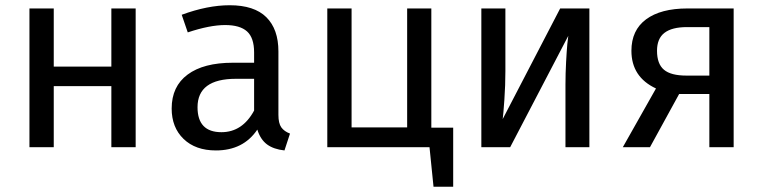

<svg xmlns="http://www.w3.org/2000/svg" viewBox="-20 -559 2897 729"><path d="M402.8 0V-231.9H184.1V0H91.8V-526.9H184.1V-306.2H402.8V-526.9H495.1V0Z M1037.1 -123Q1037.1 -90.8 1048.1 -75.4Q1059.1 -60.1 1081.1 -51.8L1060.1 12.2Q1019 7.8 993.9 -10.7Q968.8 -29.3 957 -66.9Q903.8 12.2 799.8 12.2Q722.2 12.2 677 -31.5Q631.8 -75.2 631.8 -147Q631.8 -231 692.4 -275.9Q752.9 -320.8 863.8 -320.8H944.8V-359.9Q944.8 -415.5 918 -439.7Q891.1 -463.9 835 -463.9Q776.4 -463.9 692.9 -436L669.9 -502.9Q768.1 -539.1 852.1 -539.1Q945.3 -539.1 991.2 -493.7Q1037.1 -448.2 1037.1 -363.8ZM820.8 -57.1Q900.4 -57.1 944.8 -139.2V-259.8H876Q730 -259.8 730 -151.9Q730 -57.1 820.8 -57.1Z M1617.7 -74.2H1700.7V149.9H1626L1610.8 0H1222.7V-526.9H1314.9V-75.2H1525.9V-526.9H1617.7Z M2217.8 -526.9V0H2127V-237.8Q2127 -279.8 2129.4 -323.7Q2131.8 -367.7 2134 -390.9Q2136.2 -414.1 2137.7 -422.9L1917 0H1807.6V-526.9H1898.9V-289.1Q1898.9 -235.8 1895 -179.9Q1891.1 -124 1888.7 -106.9L2106.9 -526.9Z M2590.3 -526.9H2765.6V0H2673.3V-202.1H2558.6L2447.8 0H2344.7L2470.7 -223.1Q2377.4 -266.6 2377.4 -366.2Q2377.4 -444.3 2433.1 -485.6Q2488.8 -526.9 2590.3 -526.9ZM2586.4 -272H2673.3V-456.1H2588.4Q2531.2 -456.1 2502.9 -434.3Q2474.6 -412.6 2474.6 -366.2Q2474.6 -316.4 2501 -294.2Q2527.3 -272 2586.4 -272Z"/></svg>

Font: FiraGO
Style: Regular
Weight: 400
Designer: bBox Type
Foundry: bBox Type GmbH
Version: Version 1.001;PS 001.001;hotconv 1.0.88;makeotf.lib2.5.64775